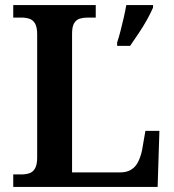

<svg xmlns="http://www.w3.org/2000/svg" viewBox="-20 -734 682 754"><path d="M32 0V-49H63Q81 -49 95 -53.5Q109 -58 117.5 -72.5Q126 -87 126 -116V-598Q126 -628 117.5 -642Q109 -656 95 -660.5Q81 -665 63 -665H32V-714H356V-665H325Q308 -665 294 -661Q280 -657 271.5 -643.5Q263 -630 263 -602V-57H453Q478 -57 495.5 -68Q513 -79 523 -99.5Q533 -120 538 -145L551 -220H606L599 0ZM440 -567Q447 -588 453.5 -613.5Q460 -639 466 -665Q472 -691 476 -714H581V-704Q572 -683 557 -656Q542 -629 524 -602.5Q506 -576 491 -554H440Z"/></svg>

Font: Noto Serif Gujarati SemiBold
Style: Regular
Weight: 600
Version: Version 2.102